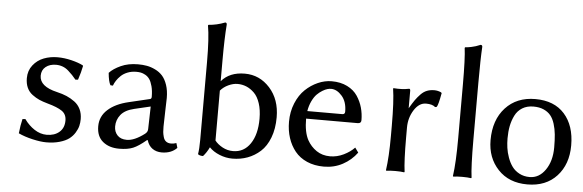

<svg xmlns="http://www.w3.org/2000/svg" viewBox="-47 -848 3060 1007"><g transform="rotate(5 1483.0 -344.0)"><path d="M86.9 -101.1 102.1 -102.1Q124.5 -70.3 155.5 -50Q186.5 -29.8 220.2 -29.8Q261.2 -29.8 286.6 -51.8Q312 -73.7 312 -112.8Q312 -146 287.4 -162.8Q262.7 -179.7 210.9 -193.8Q184.6 -201.2 166.3 -209.2Q147.9 -217.3 129.2 -231.2Q110.4 -245.1 100.6 -266.6Q90.8 -288.1 90.8 -316.9Q90.8 -356.4 113.5 -385.3Q136.2 -414.1 169.9 -427Q203.6 -439.9 242.2 -439.9Q277.8 -439.9 315.7 -430.7Q353.5 -421.4 377 -409.2L378.9 -405.8Q372.6 -372.6 358.9 -332L345.2 -331.1Q333 -345.7 325.4 -353.8Q317.9 -361.8 303.5 -374.8Q289.1 -387.7 272.5 -393.8Q255.9 -399.9 237.8 -399.9Q204.6 -399.9 183.3 -382.8Q162.1 -365.7 162.1 -335.9Q162.1 -279.3 254.9 -257.8Q284.2 -251 306.4 -241.5Q328.6 -231.9 348.9 -217Q369.1 -202.1 380.1 -179.2Q391.1 -156.2 391.1 -127Q391.1 -108.9 387 -91.6Q382.8 -74.2 371.1 -55.2Q359.4 -36.1 341.1 -22.2Q322.8 -8.3 291.7 0.7Q260.7 9.8 221.2 9.8Q191.4 9.8 148.7 0Q106 -9.8 74.2 -24.9Q78.6 -67.9 86.9 -101.1Z M751 -225.1 666 -205.1Q617.7 -193.8 595.9 -166.7Q574.2 -139.6 574.2 -105Q574.2 -77.1 591.3 -58.6Q608.4 -40 641.1 -40Q680.7 -40 733.9 -80.1Q748 -90.8 748 -106ZM751 -47.9H747.1Q706.5 -13.7 678.2 -2Q649.9 9.8 605 9.8Q552.2 9.8 519 -17.6Q485.8 -44.9 485.8 -98.1Q485.8 -150.4 525.4 -186Q564.9 -221.7 633.8 -237.8L745.1 -264.2Q752 -266.6 752 -275.9Q752 -308.1 745.6 -331.8Q739.3 -355.5 730.2 -368.4Q721.2 -381.3 707.8 -388.7Q694.3 -396 683.8 -397.9Q673.3 -399.9 660.2 -399.9Q635.3 -399.9 614.3 -391.6Q593.3 -383.3 579.6 -370.1Q565.9 -356.9 557.4 -343.8Q548.8 -330.6 543.9 -316.9L530.8 -317.9Q520 -336.9 516.1 -381.8Q536.6 -404.3 575.7 -422.1Q614.7 -439.9 666 -439.9Q690.9 -439.9 712.6 -436Q734.4 -432.1 756.8 -421.1Q779.3 -410.2 795.2 -392.6Q811 -375 821 -345.5Q831.1 -315.9 831.1 -276.9Q831.1 -273.4 829.1 -208Q827.1 -142.6 827.1 -126Q827.1 -108.9 828.1 -97.9Q829.1 -86.9 833.3 -71.8Q837.4 -56.6 847.7 -48.8Q857.9 -41 874 -41Q887.7 -41 901.9 -45.9L909.2 -21Q879.4 9.8 829.1 9.8Q800.3 9.8 779.8 -4.9Q759.3 -19.5 751 -47.9Z M1201.2 -29.8Q1258.3 -29.8 1291.7 -78.9Q1325.2 -127.9 1325.2 -210.9Q1325.2 -257.3 1313.7 -292Q1302.2 -326.7 1282.7 -345.7Q1263.2 -364.7 1241.2 -373.8Q1219.2 -382.8 1194.8 -382.8Q1171.9 -382.8 1146.7 -371.1Q1121.6 -359.4 1105 -339.8V-77.1Q1119.6 -58.1 1145.5 -43.9Q1171.4 -29.8 1201.2 -29.8ZM1201.2 9.8Q1166.5 9.8 1133.3 -3.7Q1100.1 -17.1 1079.1 -39.1Q1064.9 -9.8 1046.9 9.8Q1027.8 9.8 1020 2Q1024.9 -25.4 1024.9 -73.2V-481.9Q1024.9 -610.4 1013.2 -674.8L1015.1 -678.2Q1059.1 -681.2 1102.1 -698.2Q1110.8 -698.2 1110.8 -688Q1105 -614.7 1105 -500V-389.2Q1147.9 -439.9 1228 -439.9Q1306.2 -439.9 1360.1 -380.1Q1414.1 -320.3 1414.1 -226.1Q1414.1 -165.5 1396.2 -118.9Q1378.4 -72.3 1348.1 -44.9Q1317.9 -17.6 1280.8 -3.9Q1243.7 9.8 1201.2 9.8Z M1571.3 -272.9H1755.4Q1769.5 -272.9 1769.5 -287.1Q1769.5 -339.4 1742.9 -369.6Q1716.3 -399.9 1685.5 -399.9Q1677.2 -399.9 1666.3 -397Q1655.3 -394 1640.4 -385Q1625.5 -376 1612.3 -362.8Q1599.1 -349.6 1587.6 -325.9Q1576.2 -302.2 1571.3 -272.9ZM1838.4 -104 1856.4 -79.1Q1826.7 -38.6 1781.7 -14.4Q1736.8 9.8 1682.6 9.8Q1632.8 9.8 1593.8 -7.3Q1554.7 -24.4 1530.3 -54.7Q1505.9 -85 1493.2 -124Q1480.5 -163.1 1480.5 -209Q1480.5 -261.7 1499 -306.6Q1517.6 -351.6 1547.4 -379.9Q1577.1 -408.2 1613.3 -424.1Q1649.4 -439.9 1685.5 -439.9Q1732.4 -439.9 1767.6 -422.4Q1802.7 -404.8 1821.8 -376Q1840.8 -347.2 1849.6 -315.4Q1858.4 -283.7 1858.4 -250Q1858.4 -232.9 1840.3 -232.9H1568.4Q1568.4 -161.6 1590.3 -121.1Q1608.4 -88.4 1638.9 -67.6Q1669.4 -46.9 1710.4 -46.9Q1747.1 -46.9 1781.7 -63.7Q1816.4 -80.6 1838.4 -104Z M2225.6 -439.9Q2243.7 -439.9 2261.2 -432.1L2265.1 -428.2Q2253.9 -365.2 2245.6 -354L2237.3 -352.1Q2222.2 -366.2 2188.5 -366.2Q2151.9 -366.2 2125.7 -325Q2099.6 -283.7 2099.6 -231.9V-180.2Q2099.6 -57.1 2107.4 0L2105.5 2.9Q2086.9 0 2058.6 0Q2029.3 0 2011.2 2.9L2009.3 0Q2019.5 -71.3 2019.5 -180.2V-234.9Q2019.5 -364.7 2009.3 -429.2L2011.2 -432.1Q2056.6 -428.2 2093.3 -436Q2099.6 -436 2099.6 -425.8V-334Q2116.2 -362.3 2127.7 -378.7Q2139.2 -395 2154.3 -410.6Q2169.4 -426.3 2186.8 -433.1Q2204.1 -439.9 2225.6 -439.9Z M2372.1 -201.2V-481Q2372.1 -621.1 2364.7 -674.8L2366.7 -678.2Q2384.8 -679.7 2399.9 -683.1Q2415 -686.5 2422.4 -689Q2429.7 -691.4 2446.8 -698.2Q2456.1 -698.2 2456.1 -688Q2452.1 -625 2452.1 -499V-200.2Q2452.1 -57.1 2460 0L2458 2.9Q2439.5 0 2411.1 0Q2381.8 0 2363.8 2.9L2361.8 0Q2372.1 -71.3 2372.1 -201.2Z M2542 -205.1Q2542 -311.5 2600.8 -375.7Q2659.7 -439.9 2757.8 -439.9Q2857.4 -439.9 2911.6 -378.9Q2965.8 -317.9 2965.8 -213.9Q2965.8 -114.3 2908.7 -52.2Q2851.6 9.8 2753.9 9.8Q2656.7 9.8 2599.4 -51.3Q2542 -112.3 2542 -205.1ZM2751 -399.9Q2717.3 -399.9 2692.6 -384.8Q2668 -369.6 2654.8 -343.3Q2641.6 -316.9 2635.7 -287.1Q2629.9 -257.3 2629.9 -222.2Q2629.9 -196.8 2633.3 -172.4Q2636.7 -147.9 2646.2 -121.3Q2655.8 -94.7 2670.2 -75Q2684.6 -55.2 2708.5 -42.5Q2732.4 -29.8 2762.7 -29.8Q2812.5 -29.8 2845.2 -76.9Q2877.9 -124 2877.9 -195.8Q2877.9 -234.9 2875 -263.9Q2872.1 -293 2863.8 -319.6Q2855.5 -346.2 2841.6 -363Q2827.6 -379.9 2804.9 -389.9Q2782.2 -399.9 2751 -399.9Z"/></g></svg>

Font: Linear Smooth
Style: Regular
Weight: 400
Designer: Philipp H. Poll, Flanker
Foundry: Philipp H. Poll, reworked by Flanker
Version: Version 1.061 | FøM Fix